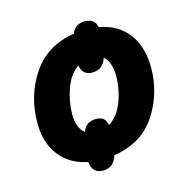

<svg xmlns="http://www.w3.org/2000/svg" viewBox="-98 -688 819 839"><g transform="rotate(-15 311.5 -268.5)"><path d="M267 57Q317 57 331 5Q460 -15 523 -111Q586 -207 586 -324Q586 -417 541 -477.5Q496 -538 410 -554Q403 -594 357 -594Q314 -594 298 -554Q172 -534 107.5 -437Q43 -340 43 -218Q43 -128 88 -70Q133 -12 214 4Q219 57 267 57ZM234 -127Q200 -151 200 -216Q200 -271 220 -328.5Q240 -386 281 -415Q289 -369 332 -369Q382 -369 397 -419Q429 -392 429 -325Q428 -264 406 -208.5Q384 -153 343 -129Q337 -169 295 -169Q248 -169 234 -127Z"/></g></svg>

Font: Noto Sans Display Extra
Style: Italic
Weight: 800
Italic angle: -12°
Designer: Monotype Design Team
Foundry: Monotype Imaging Inc.
Version: Version 1.900